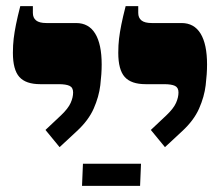

<svg xmlns="http://www.w3.org/2000/svg" viewBox="-20 -667 726 625"><path d="M517 -188 471 -244 522 -292Q545 -314 553 -332Q561 -350 561 -366Q561 -382 549.5 -387.5Q538 -393 514 -393H454Q407 -393 386 -416.5Q365 -440 365 -495Q365 -520 367.5 -541Q370 -562 375 -587Q380 -612 389 -647H430V-625Q430 -609 440.5 -600.5Q451 -592 474 -592H571Q612 -592 633 -557.5Q654 -523 654 -457Q654 -427 649.5 -389.5Q645 -352 628 -313.5Q611 -275 573 -240ZM174 -188 128 -244 179 -292Q202 -314 210 -332Q218 -350 218 -366Q218 -382 206.5 -387.5Q195 -393 171 -393H111Q64 -393 43 -416.5Q22 -440 22 -495Q22 -520 24.5 -541Q27 -562 32 -587Q37 -612 46 -647H87V-625Q87 -609 97.5 -600.5Q108 -592 131 -592H228Q269 -592 290 -557.5Q311 -523 311 -457Q311 -427 306.5 -389.5Q302 -352 285 -313.5Q268 -275 230 -240ZM247 -62 250 -134H439L436 -62Z"/></svg>

Font: Noto Serif Hebrew Black
Style: Regular
Weight: 900
Version: Version 2.003